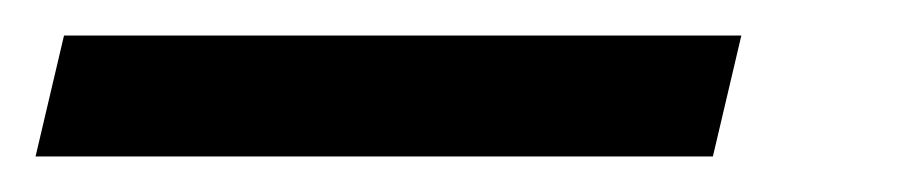

<svg xmlns="http://www.w3.org/2000/svg" viewBox="-109 70 508 108"><path d="M-89 158 -73 90H308L292 158Z"/></svg>

Font: Noto Sans Display Medium
Style: Italic
Weight: 500
Italic angle: -12°
Designer: Monotype Design Team
Foundry: Monotype Imaging Inc.
Version: Version 2.003